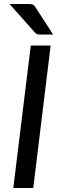

<svg xmlns="http://www.w3.org/2000/svg" viewBox="-20 -947 309 967"><path d="M28 0ZM147.5 0H47L135 -717.5H235ZM121 -927Q136.5 -927 144.2 -924.2Q152 -921.5 159 -910L247.5 -773H185Q174.5 -773 168.5 -774.5Q162.5 -776 156 -783L28 -927Z"/></svg>

Font: Lato Medium
Style: Italic
Weight: 500
Italic angle: -7°
Designer: Lukasz Dziedzic
Foundry: tyPoland Lukasz Dziedzic
Version: Version 2.006; 2014-01-15